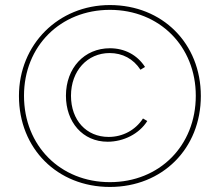

<svg xmlns="http://www.w3.org/2000/svg" viewBox="-20 -730 870 760"><path d="M415 10C623 10 775 -142 775 -350C775 -558 623 -710 415 -710C211 -710 55 -554 55 -350C55 -142 207 10 415 10ZM415 -9C219 -9 75 -153 75 -351C75 -547 219 -691 415 -691C611 -691 755 -547 755 -351C755 -153 611 -9 415 -9ZM406 -169C469 -169 531 -200 563 -251L546 -261C516 -215 466 -188 410 -188C322 -188 261 -254 261 -351C261 -450 326 -520 414 -520C465 -520 508 -497 536 -454L554 -465C523 -513 473 -539 415 -539C314 -539 241 -461 241 -351C241 -247 307 -169 406 -169Z"/></svg>

Font: Fixel Display Thin
Style: Regular
Weight: 100
Designer: AlfaBravo + MacPaw
Foundry: Kyrylo Tkachov, Marchela Mozhyna, Serhii Makarenko, Maria Weinstein, Zakhar Kryvoshyya
Version: Version 1.211